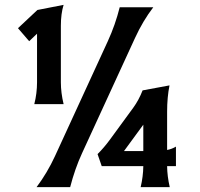

<svg xmlns="http://www.w3.org/2000/svg" viewBox="-20 -767 819 787"><path d="M129.9 0Q173.8 -58.6 205.1 -126.5L421.9 -598.1Q452.6 -665 470.7 -737.3H608.4Q565.9 -682.1 533.2 -610.8L316.4 -139.2Q287.1 -75.7 267.6 0ZM240.7 -747.1Q229.5 -710.9 229.5 -661.6V-429.7Q229.5 -386.7 240.7 -340.3H120.6Q131.8 -384.3 131.8 -429.7V-628.9L99.6 -598.1L53.7 -651.4L133.3 -726.1ZM675.8 0H556.6Q566.9 -43.9 567.4 -85.9H397L379.9 -135.3Q406.7 -162.1 430.7 -194.8L526.4 -325.7Q548.8 -356.4 564.5 -396.5L674.8 -417Q665 -368.2 665 -309.6V-152.3Q684.1 -155.8 701.2 -166V-85.9H665Q665.5 -44.4 675.8 0ZM567.4 -147.9V-255.9L488.3 -147.9Z"/></svg>

Font: Classica
Style: Bold
Weight: 700
Designer: Wojciech Kalinowski "wmk69" (wmk69@o2.pl)
Foundry: Wojciech Kalinowski "wmk69" (wmk69@o2.pl)
Version: Version 2.1.1; 2021-05-14